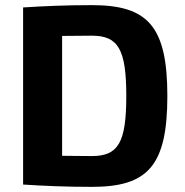

<svg xmlns="http://www.w3.org/2000/svg" viewBox="-20 -719 720 748"><path d="M70 0C149 5 234 9 338 9C555 9 632 -72 632 -345C632 -618 555 -699 338 -699C233 -699 149 -695 70 -690ZM222 -579 338 -580C441 -580 472 -526 472 -345C472 -164 441 -111 338 -111C296 -111 257 -112 222 -112Z"/></svg>

Font: SnT
Style: Bold
Weight: 700
Designer: Natanael Gama
Version: Version 1.001;PS 001.001;hotconv 1.0.70;makeotf.lib2.5.58329